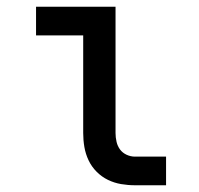

<svg xmlns="http://www.w3.org/2000/svg" viewBox="-20 -550 590 570"><path d="M473 0H381Q360 0 339.5 -3.5Q319 -7 300.5 -16Q282 -25 267 -40Q252 -55 243 -74Q234 -93 230.5 -113.5Q227 -134 227 -155V-445H87V-530H323V-155Q323 -142 326 -129Q329 -116 336.5 -106Q344 -96 356 -90.5Q368 -85 381 -85H473Z"/></svg>

Font: Lode Dark Term
Style: Bold
Weight: 700
Monospace: yes
Designer: Belleve Invis
Foundry: Belleve Invis
Version: Version 29.2.0